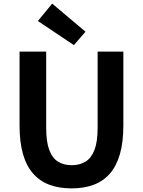

<svg xmlns="http://www.w3.org/2000/svg" viewBox="-20 -1026 788 1060"><path d="M376 14Q307 14 254 -5.5Q201 -25 163.5 -67Q126 -109 107 -175Q88 -241 88 -333V-741H235V-320Q235 -243 252 -198Q269 -153 300.5 -133.5Q332 -114 376 -114Q420 -114 452 -133.5Q484 -153 501.5 -198Q519 -243 519 -320V-741H661V-333Q661 -241 642 -175Q623 -109 586 -67Q549 -25 496 -5.5Q443 14 376 14ZM388 -777 189 -910 268 -1006 452 -851Z"/></svg>

Font: Noto Sans SC Thin
Style: Bold
Weight: 700
Version: Version 2.004-H2;hotconv 1.0.118;makeotfexe 2.5.65603